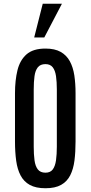

<svg xmlns="http://www.w3.org/2000/svg" viewBox="-20 -1002 486 1031"><path d="M224.1 8.8C259 8.8 287 2.8 308.3 -9.3C329.7 -21.3 345.9 -38.5 357.2 -60.8C368.4 -83.1 376 -109.5 379.9 -140.1C383.8 -170.7 385.7 -204.8 385.7 -242.2V-501.5C385.7 -536 383.5 -567.8 379.2 -596.9C374.8 -626.1 366.7 -651.4 355 -673.1C343.3 -694.7 326.8 -711.5 305.7 -723.4C284.5 -735.3 257.3 -741.2 224.1 -741.2C179.9 -741.2 145.9 -730.8 122.3 -710C98.7 -689.1 82.5 -660.6 73.7 -624.5C64.9 -588.4 60.5 -547.4 60.5 -501.5V-242.2C60.5 -204.1 62.7 -169.7 66.9 -138.9C71.1 -108.2 79 -81.8 90.6 -59.8C102.1 -37.8 118.7 -20.9 140.1 -9C161.6 2.8 189.6 8.8 224.1 8.8ZM224.1 -74.7C205.9 -74.7 192.2 -80.6 183.1 -92.3C174 -104 168.1 -120.4 165.3 -141.4C162.5 -162.4 161.1 -186.7 161.1 -214.4V-521.5C161.1 -548.8 162.5 -572.7 165.3 -593C168.1 -613.4 174 -629.2 183.1 -640.6C192.2 -652 205.9 -657.7 224.1 -657.7C241.4 -657.7 254.4 -652 263.2 -640.6C272 -629.2 277.8 -613.4 280.8 -593C283.7 -572.7 285.2 -548.8 285.2 -521.5V-214.4C285.2 -186.7 283.7 -162.4 280.8 -141.4C277.8 -120.4 272.1 -104 263.4 -92.3C254.8 -80.6 241.7 -74.7 224.1 -74.7ZM163.6 -800.8H217.8L312.5 -981.9H209.5Z"/></svg>

Font: Antonio
Style: Regular
Weight: 400
Designer: Vernon Adams
Foundry: Vernon Adams
Version: Version 1.002